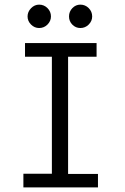

<svg xmlns="http://www.w3.org/2000/svg" viewBox="-20 -809 540 829"><path d="M81 0V-59H204V-564H88V-623H397V-564H274V-58H403V0ZM149 -688Q129 -688 114 -703Q99 -718 99 -738Q99 -758 114 -773.5Q129 -789 149 -789Q170 -789 185 -774Q200 -759 200 -738Q200 -718 185 -703Q170 -688 149 -688ZM327 -688Q307 -688 292.5 -702.5Q278 -717 278 -738Q278 -759 292.5 -774Q307 -789 327 -789Q348 -789 363 -774Q378 -759 378 -738Q378 -718 363 -703Q348 -688 327 -688Z"/></svg>

Font: Inconsolata Nerd Font Mono
Style: Regular
Weight: 400
Monospace: yes
Designer: Raph Levien, Cyreal, Brenton Simpson
Foundry: Raph Levien, Cyreal, Google
Version: Version 3.000; ttfautohint (v1.8.3);Nerd Fonts 3.0.2